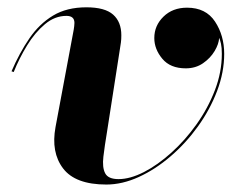

<svg xmlns="http://www.w3.org/2000/svg" viewBox="-20 -490 642 520"><path d="M270 -134Q263.4 -94.5 260 -65.6Q256.6 -36.6 264.8 -20.8Q272.9 -4.9 301 -4.9Q332.3 -4.9 369.8 -24Q407.2 -43.2 444.3 -76.7Q481.4 -110.1 512.3 -153.4Q543.2 -196.8 562 -245.7Q580.8 -294.7 580.8 -344.2Q580.8 -361.1 578.5 -371.5Q576.2 -381.8 573.5 -387.5Q572.8 -371.1 561.3 -351.8Q549.8 -332.5 529.8 -318.7Q509.8 -304.9 483.2 -304.9Q441.2 -304.9 419.6 -330.9Q397.9 -356.9 397.9 -387Q397.9 -420.7 422.7 -444.9Q447.5 -469.2 486.6 -469.2Q537.6 -469.2 562.4 -431.5Q587.2 -393.8 587.2 -344.2Q587.2 -294.2 568 -243.7Q548.8 -193.1 516.1 -147.6Q483.4 -102.1 442.1 -66.7Q400.9 -31.2 356 -10.7Q311 9.8 268.1 9.8Q184.1 9.8 150.9 -33.8Q117.7 -77.4 130.4 -146L179.7 -409.9Q180.4 -414.3 181 -419.3Q181.6 -424.3 181.6 -428Q181.6 -447 159.9 -447Q128.4 -447 101.6 -424.4Q74.7 -401.9 53.3 -366.9Q32 -332 17.1 -294.9L11.2 -296.9Q32.7 -346.9 59.6 -386.1Q86.4 -425.3 123.7 -447.8Q160.9 -470.2 213.9 -470.2Q264.2 -470.2 286.4 -450.4Q308.6 -430.7 308.6 -394.5Q308.6 -383.3 307.5 -375.2Q306.4 -367.2 304.9 -358.2Z"/></svg>

Font: Bodoni* 36
Style: Bold Italic
Weight: 700
Italic angle: -13°
Version: Version 2.000; ttfautohint (v1.8.1)